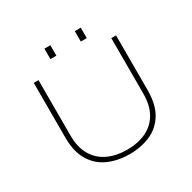

<svg xmlns="http://www.w3.org/2000/svg" viewBox="-186 -1046 1246 1244"><g transform="rotate(-30 437.5 -424.0)"><path d="M438 11Q352 11 282 -19.5Q212 -50 170.8 -116.5Q129.5 -183 129.5 -291.5V-700H165V-286Q165 -197 199.8 -138.2Q234.5 -79.5 296 -50.8Q357.5 -22 438 -22Q519 -22 580.2 -50.8Q641.5 -79.5 675.5 -138.2Q709.5 -197 709.5 -286V-700H745V-291.5Q745 -183 704.5 -116.5Q664 -50 594.5 -19.5Q525 11 438 11ZM300 -857.5H344.5V-779.5H300ZM527.5 -857.5H572V-779.5H527.5Z"/></g></svg>

Font: Trispace SemiExpanded Thin
Style: Regular
Weight: 100
Width: 6
Designer: Tyler Finck
Foundry: Etcetera Type Company
Version: Version 1.210; ttfautohint (v1.8.3)